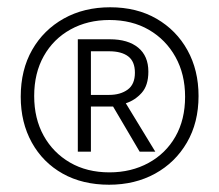

<svg xmlns="http://www.w3.org/2000/svg" viewBox="-20 -624 603 528"><path d="M280 -116Q207 -116 152.5 -146.5Q98 -177 67.5 -232Q37 -287 37 -358Q37 -432 68.5 -487Q100 -542 155.5 -573Q211 -604 283 -604Q356 -604 410.5 -572.5Q465 -541 495.5 -486Q526 -431 526 -360Q526 -287 494 -232Q462 -177 406.5 -146.5Q351 -116 280 -116ZM281 -150Q341 -150 388.5 -176Q436 -202 462.5 -248.5Q489 -295 489 -358Q489 -420 462.5 -467.5Q436 -515 389.5 -542Q343 -569 281 -569Q221 -569 174 -543Q127 -517 100.5 -470Q74 -423 74 -360Q74 -298 100 -251Q126 -204 172.5 -177Q219 -150 281 -150ZM194 -207V-516H282Q332 -516 360 -493Q388 -470 388 -427Q388 -389 369.5 -368.5Q351 -348 326 -340L407 -207H364L291 -331H230V-207ZM280 -363Q311 -363 331 -377.5Q351 -392 351 -424Q351 -455 332.5 -469Q314 -483 280 -483H230V-363Z"/></svg>

Font: Noto Sans Mono SemiCondensed Light
Style: Regular
Weight: 300
Width: 4
Designer: Monotype Design Team
Foundry: Monotype Imaging Inc.
Version: Version 2.014; ttfautohint (v1.8.4.7-5d5b)